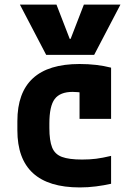

<svg xmlns="http://www.w3.org/2000/svg" viewBox="-20 -810 590 840"><path d="M67 -790H227L285 -640H289L347 -790H507L392 -570H182ZM329 10Q56 10 56 -240V-280Q56 -530 328 -530Q404 -530 466 -514V-290H328V-495L392 -390Q372 -398 347 -403Q322 -408 298 -408Q243 -408 219.5 -377Q196 -346 196 -270V-250Q196 -195 208 -165Q220 -135 251 -123.5Q282 -112 339 -112Q373 -112 400.5 -115.5Q428 -119 466 -128V-6Q435 1 400 5.5Q365 10 329 10Z"/></svg>

Font: M PLUS Code Latin SemiExpanded
Style: Bold
Weight: 700
Width: 6
Designer: Coji Morishita
Foundry: UNDERFOREST DESIGN
Version: Version 1.002; ttfautohint (v1.8.3)